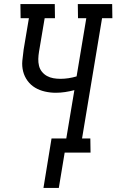

<svg xmlns="http://www.w3.org/2000/svg" viewBox="-20 -755 576 950"><path d="M195 175 235 -70H308L348 -309Q325 -303 302 -299.5Q279 -296 256 -296Q229 -296 202.5 -302Q176 -308 154 -321Q132 -334 116.5 -355Q101 -376 94.5 -401.5Q88 -427 90.5 -454.5Q93 -482 97 -510L123 -665H82L81 -735H251L252 -665H201L173 -499Q170 -481 169.5 -463.5Q169 -446 173 -429.5Q177 -413 187.5 -400Q198 -387 212.5 -379Q227 -371 244 -368Q261 -365 279 -365Q298 -365 318.5 -368Q339 -371 359 -377L407 -665H366L365 -735H535L536 -665H485L386 -70H427L428 0H300L271 175Z"/></svg>

Font: Iosevka Curly Slab
Style: Italic
Weight: 400
Italic angle: -9°
Monospace: yes
Designer: Belleve Invis
Foundry: Belleve Invis
Version: Version 22.1.2; ttfautohint (v1.8.4)